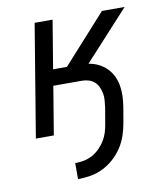

<svg xmlns="http://www.w3.org/2000/svg" viewBox="-82 -590 765 874"><g transform="rotate(-10 300.0 -152.5)"><path d="M208 215V141Q228 141 248.5 137Q269 133 287.5 123Q306 113 321.5 97.5Q337 82 348 64Q359 46 365 26Q371 6 374 -14L386 -84Q388 -101 389.5 -117.5Q391 -134 388 -149.5Q385 -165 378.5 -179.5Q372 -194 360.5 -204Q349 -214 334 -218.5Q319 -223 303 -223H171L134 0H51L137 -520H220L183 -297H247L448 -520H553L346 -294Q371 -290 392 -279.5Q413 -269 429.5 -252.5Q446 -236 456 -215Q466 -194 470 -170.5Q474 -147 473 -122Q472 -97 468 -72L456 -2Q451 27 441.5 55.5Q432 84 415 110Q398 136 374.5 157Q351 178 323.5 191.5Q296 205 266.5 210Q237 215 208 215Z"/></g></svg>

Font: Iosevka Extended
Style: Italic
Weight: 400
Width: 7
Italic angle: -9°
Monospace: yes
Designer: Belleve Invis
Foundry: Belleve Invis
Version: Version 32.5.0; ttfautohint (v1.8.4)